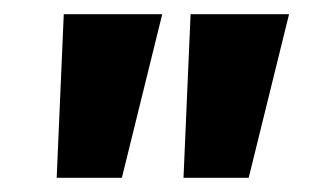

<svg xmlns="http://www.w3.org/2000/svg" viewBox="-20 -760 456 271"><path d="M331 -509 388 -740H249L239 -509ZM152 -509 209 -740H70L60 -509Z"/></svg>

Font: Be Vietnam Pro ExtraBold
Style: Regular
Weight: 800
Designer: Lam Bao, Tony Le, Vietanh Nguyen
Foundry: Yellow Type Foundry
Version: Version 1.002